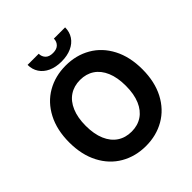

<svg xmlns="http://www.w3.org/2000/svg" viewBox="-237 -1055 1226 1226"><g transform="rotate(-45 376.5 -441.5)"><path d="M377 9.8Q282.2 9.8 207 -33.7Q131.8 -77.1 88.9 -159.4Q45.9 -241.7 45.9 -353.5Q45.9 -465.8 88.9 -548.1Q131.8 -630.4 207 -673.6Q282.2 -716.8 377 -716.8Q471.2 -716.8 546.1 -673.6Q621.1 -630.4 664.1 -548.1Q707 -465.8 707 -353.5Q707 -241.2 664.1 -158.9Q621.1 -76.7 546.1 -33.4Q471.2 9.8 377 9.8ZM377 -586.9Q321.8 -586.9 281 -559.8Q240.2 -532.7 217.8 -480.2Q195.3 -427.7 195.3 -353.5Q195.3 -279.3 217.8 -226.8Q240.2 -174.3 281 -147.2Q321.8 -120.1 377 -120.1Q432.1 -120.1 472.7 -147.2Q513.2 -174.3 535.4 -226.6Q557.6 -278.8 557.6 -353.5Q557.6 -428.2 535.4 -480.5Q513.2 -532.7 472.7 -559.8Q432.1 -586.9 377 -586.9ZM377 -752.9Q325.7 -752.9 287.6 -770.3Q249.5 -787.6 228.8 -819.1Q208 -850.6 208 -891.6H308.6Q308.6 -865.7 325.4 -847.9Q342.3 -830.1 377 -830.1Q411.1 -830.1 428.2 -847.7Q445.3 -865.2 445.3 -891.6H546.9Q546.9 -850.1 526.1 -818.8Q505.4 -787.6 467 -770.3Q428.7 -752.9 377 -752.9Z"/></g></svg>

Font: Pretendard GOV
Style: Bold
Weight: 700
Designer: Base glyphs from Inter by Rasmus Andersson; Hangeul glyphs from Noto Sans CJK(Source Han Sans) by Jang Soo-young and Kan
Foundry: Kil Hyung-jin
Version: Version 1.309